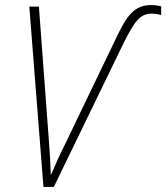

<svg xmlns="http://www.w3.org/2000/svg" viewBox="-20 -740 658 760"><path d="M152 0H193L470 -571C512 -654 534 -686 580 -686C596 -686 610 -683 618 -680V-715C609 -717 596 -720 579 -720C510 -720 481 -676 440 -590L236 -166C214 -123 197 -83 183 -50H181C180 -85 178 -124 175 -163L134 -714H96Z"/></svg>

Font: Noto Sans SemiCondensed ExtraLight
Style: Italic
Weight: 200
Width: 4
Italic angle: -12°
Designer: Monotype Design Team
Foundry: Monotype Imaging Inc.
Version: Version 2.013